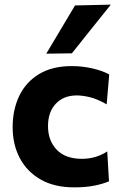

<svg xmlns="http://www.w3.org/2000/svg" viewBox="-20 -797 524 828"><path d="M299.5 11Q214.5 11 155.5 -22.8Q96.5 -56.5 65.5 -115Q34.5 -173.5 34.5 -248.5Q34.5 -324 63.2 -383.8Q92 -443.5 148.8 -477.8Q205.5 -512 290 -512Q334.5 -512 377.5 -502.2Q420.5 -492.5 451 -476L440 -347Q397 -371.5 365.2 -378.5Q333.5 -385.5 311 -385.5Q254.5 -385.5 220.8 -349.8Q187 -314 187 -253Q187 -191 224.5 -151.5Q262 -112 334 -112Q362 -112 389.8 -119.8Q417.5 -127.5 442.5 -144L450 -15Q424 -4 387.2 3.5Q350.5 11 299.5 11ZM179.5 -565.5Q210.5 -617.5 241.5 -669.5Q272.5 -721.5 303.5 -773.5L458 -777Q414.5 -723 372.5 -670.5Q330.5 -618 290 -567Z"/></svg>

Font: Heraclito
Style: Bold
Weight: 700
Designer: Kostas Bartsokas (font) & Cristiano Sobral (main changes)
Foundry: Kostas Bartsokas (font) & Cristiano Sobral (main changes)
Version: Version 1.00;July 8, 2020;FontCreator 13.0.0.2655 64-bit